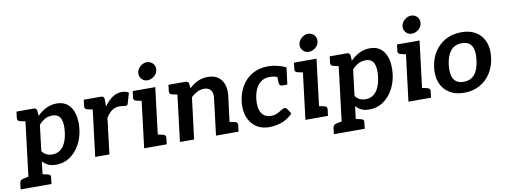

<svg xmlns="http://www.w3.org/2000/svg" viewBox="-95 -1134 4450 1692"><g transform="rotate(-10 2130.5 -287.5)"><path d="M50 168 133 -514H211Q236 -514 240 -491L244 -443Q280 -479 323.5 -501Q367 -523 419 -523Q479 -523 517.5 -490Q556 -457 571 -398Q586 -339 577 -261Q567 -186 533 -125.5Q499 -65 445 -28.5Q391 8 323 8Q280 8 251.5 -5.5Q223 -19 202 -43L176 168ZM305 -87Q344 -87 373 -107Q402 -127 420.5 -166Q439 -205 446 -261Q456 -342 436 -383.5Q416 -425 363 -425Q325 -425 297 -409.5Q269 -394 241 -364L213 -133Q231 -108 253.5 -97.5Q276 -87 305 -87ZM158 -514 132 -413 77 -425Q63 -428 56.5 -435Q50 -442 51 -456L58 -514ZM-25 168 -18 110Q-16 96 -7.5 89Q1 82 14 79L73 67L74 168ZM152 168 177 67 232 79Q246 82 253 89Q260 96 258 110L251 168Z M672 0 735 -514H810Q829 -514 836 -506.5Q843 -499 843 -482V-421Q877 -469 916.5 -496Q956 -523 1003 -523Q1022 -523 1037 -518.5Q1052 -514 1063 -506L1035 -412Q1033 -403 1026.5 -399.5Q1020 -396 1013 -396Q1008 -396 990.5 -399Q973 -402 959 -402Q921 -402 891.5 -381Q862 -360 838 -320L799 0ZM760 -514 734 -413 679 -425Q665 -428 658.5 -435Q652 -442 653 -456L660 -514Z M1110 0 1173 -514H1300L1237 0ZM1212 0 1238 -101 1293 -89Q1307 -86 1313.5 -79Q1320 -72 1319 -58L1312 0ZM1198 -514 1172 -413 1117 -425Q1103 -428 1096.5 -435Q1090 -442 1091 -456L1098 -514ZM1244 -585Q1212 -585 1191.5 -608Q1171 -631 1174 -663Q1178 -696 1205 -719.5Q1232 -743 1263 -743Q1297 -743 1318 -719.5Q1339 -696 1335 -663Q1332 -631 1304.5 -608Q1277 -585 1244 -585Z M1430 0 1493 -514H1571Q1596 -514 1600 -491L1603 -450Q1639 -483 1679.5 -502.5Q1720 -522 1770 -522Q1826 -522 1861.5 -497Q1897 -472 1912 -428Q1927 -384 1920 -327L1879 0H1753L1793 -327Q1799 -373 1780.5 -399Q1762 -425 1719 -425Q1689 -425 1659.5 -410.5Q1630 -396 1603 -371L1557 0ZM1855 0 1880 -101 1936 -89Q1950 -86 1956.5 -79Q1963 -72 1962 -58L1954 0ZM1518 -514 1492 -413 1437 -425Q1423 -428 1416.5 -435Q1410 -442 1411 -456L1418 -514Z M2228 8Q2161 8 2112.5 -25.5Q2064 -59 2041 -118.5Q2018 -178 2028 -258Q2038 -335 2074 -394.5Q2110 -454 2170 -488Q2230 -522 2311 -522Q2349 -522 2390 -512.5Q2431 -503 2469 -485L2460 -412L2394 -404Q2376 -416 2356.5 -421.5Q2337 -427 2308 -427Q2264 -427 2233 -406Q2202 -385 2183.5 -347Q2165 -309 2159 -258Q2149 -178 2176 -132.5Q2203 -87 2262 -87Q2294 -87 2317.5 -98.5Q2341 -110 2358.5 -122Q2376 -134 2389 -134Q2403 -134 2411 -123L2441 -77Q2394 -29 2338.5 -10.5Q2283 8 2228 8ZM2374 -434 2460 -412 2450 -334H2404Q2390 -334 2384 -342Q2378 -350 2377 -363Z M2553 0 2616 -514H2743L2680 0ZM2655 0 2681 -101 2736 -89Q2750 -86 2756.5 -79Q2763 -72 2762 -58L2755 0ZM2641 -514 2615 -413 2560 -425Q2546 -428 2539.5 -435Q2533 -442 2534 -456L2541 -514ZM2687 -585Q2655 -585 2634.5 -608Q2614 -631 2617 -663Q2621 -696 2648 -719.5Q2675 -743 2706 -743Q2740 -743 2761 -719.5Q2782 -696 2778 -663Q2775 -631 2747.5 -608Q2720 -585 2687 -585Z M2853 168 2936 -514H3014Q3039 -514 3043 -491L3047 -443Q3083 -479 3126.5 -501Q3170 -523 3222 -523Q3282 -523 3320.5 -490Q3359 -457 3374 -398Q3389 -339 3380 -261Q3370 -186 3336 -125.5Q3302 -65 3248 -28.5Q3194 8 3126 8Q3083 8 3054.5 -5.5Q3026 -19 3005 -43L2979 168ZM3108 -87Q3147 -87 3176 -107Q3205 -127 3223.5 -166Q3242 -205 3249 -261Q3259 -342 3239 -383.5Q3219 -425 3166 -425Q3128 -425 3100 -409.5Q3072 -394 3044 -364L3016 -133Q3034 -108 3056.5 -97.5Q3079 -87 3108 -87ZM2961 -514 2935 -413 2880 -425Q2866 -428 2859.5 -435Q2853 -442 2854 -456L2861 -514ZM2778 168 2785 110Q2787 96 2795.5 89Q2804 82 2817 79L2876 67L2877 168ZM2955 168 2980 67 3035 79Q3049 82 3056 89Q3063 96 3061 110L3054 168Z M3475 0 3538 -514H3665L3602 0ZM3577 0 3603 -101 3658 -89Q3672 -86 3678.5 -79Q3685 -72 3684 -58L3677 0ZM3563 -514 3537 -413 3482 -425Q3468 -428 3461.5 -435Q3455 -442 3456 -456L3463 -514ZM3609 -585Q3577 -585 3556.5 -608Q3536 -631 3539 -663Q3543 -696 3570 -719.5Q3597 -743 3628 -743Q3662 -743 3683 -719.5Q3704 -696 3700 -663Q3697 -631 3669.5 -608Q3642 -585 3609 -585Z M4039 -522Q4116 -522 4169 -489.5Q4222 -457 4246 -397.5Q4270 -338 4260 -258Q4250 -178 4212 -118.5Q4174 -59 4113 -25.5Q4052 8 3974 8Q3897 8 3843 -25.5Q3789 -59 3764.5 -118.5Q3740 -178 3750 -258Q3760 -338 3799.5 -397.5Q3839 -457 3900 -489.5Q3961 -522 4039 -522ZM3985 -88Q4048 -88 4084 -131Q4120 -174 4129 -257Q4136 -313 4127.5 -350.5Q4119 -388 4094 -407Q4069 -426 4027 -426Q3984 -426 3954 -406.5Q3924 -387 3906 -349.5Q3888 -312 3881 -257Q3871 -176 3896.5 -132Q3922 -88 3985 -88Z"/></g></svg>

Font: Aleo
Style: Bold Italic
Weight: 700
Italic angle: -7°
Version: Version 2.001;gftools[0.9.29]